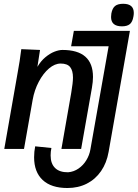

<svg xmlns="http://www.w3.org/2000/svg" viewBox="-20 -762 708 988"><path d="M155.5 47.5Q155.5 18.5 161 -9L244.5 -0.5Q240.5 18 240.5 38Q240.5 80 263.5 102.5Q286.5 125 330.5 124.5Q360 122 384.2 105.2Q408.5 88.5 424.2 62.5Q440 36.5 445 8L539 -524H346L360 -603H648.5L539 19Q529 76.5 500 118.5Q471 160.5 426.8 183Q382.5 205.5 327 205.5Q243.5 205.5 199.5 164.2Q155.5 123 155.5 47.5ZM89.5 -509 186 -505 172.5 -418Q190 -448 213.5 -467.5Q237 -487 260 -496Q283 -505 301.5 -505Q458.5 -505 458.5 -366Q458.5 -342 453 -310L397.5 4.5H296L346.5 -284Q355.5 -337 355.5 -363Q355.5 -398.5 341 -416.8Q326.5 -435 292 -435Q262 -435 232.2 -409.8Q202.5 -384.5 179.8 -341.8Q157 -299 148 -248L103.5 4.5H2L71 -389Q77 -420 81 -447.5Q85 -475 89.5 -509ZM551.5 -674.5Q551.5 -683 553 -692.5Q558 -719.5 572 -731Q586 -742.5 614 -742.5Q668.5 -742.5 668.5 -695.5Q668.5 -686 666.5 -676.5Q662 -649.5 648.2 -638Q634.5 -626.5 607.5 -626.5Q551.5 -626.5 551.5 -674.5Z"/></svg>

Font: JuliaMono SemiBoldItalic
Style: Regular
Weight: 600
Italic angle: -9°
Monospace: yes
Designer: cormullion
Foundry: corm
Version: Version 0.049; ttfautohint (v1.8.4)